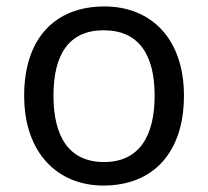

<svg xmlns="http://www.w3.org/2000/svg" viewBox="-20 -566 645 596"><path d="M551 -269C551 -446 449 -546 304 -546C150 -546 55 -446 55 -269C55 -91 159 10 301 10C454 10 551 -91 551 -269ZM146 -269C146 -396 193 -472 302 -472C411 -472 460 -396 460 -269C460 -142 411 -63 303 -63C194 -63 146 -142 146 -269Z"/></svg>

Font: Noto Sans Arabic UI
Style: Regular
Weight: 400
Designer: Monotype Design Team, Nadine Chahine and Nizar Qandah
Foundry: Monotype Imaging Inc.
Version: Version 2.010